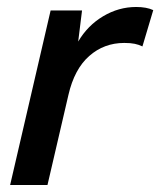

<svg xmlns="http://www.w3.org/2000/svg" viewBox="-20 -530 459 550"><path d="M9 0 125 -500H215L204 -411Q231 -457 275.5 -483.5Q320 -510 370 -510Q400 -510 419 -501L388 -397Q378 -402 366 -404.5Q354 -407 336 -407Q278 -407 235.5 -369.5Q193 -332 176 -258L116 0Z"/></svg>

Font: Prodigy Sans Medium
Style: Italic
Weight: 500
Italic angle: -13°
Designer: Wei Huang
Foundry: Wei Huang
Version: Version 1.003; ttfautohint (v1.8.3)